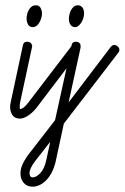

<svg xmlns="http://www.w3.org/2000/svg" viewBox="-20 -454 469 722"><path d="M396 -277Q403 -285 409 -285Q416 -285 422.5 -279.5Q429 -274 429 -266Q429 -260 425 -256L220 11L189 155Q183 179 173.5 196.5Q164 214 152 225.5Q140 237 127.5 242.5Q115 248 103 248Q81 248 69 233.5Q57 219 57 199Q57 197 57 197Q57 183 63 168Q70 151 84 131L187 -2L230 -197L116 -47Q100 -28 84 -18Q68 -8 55 -8Q35 -8 26.5 -21.5Q18 -35 18 -52Q18 -61 21 -73L66 -283Q68 -297 82 -297Q91 -297 96 -292Q101 -287 101 -280Q101 -279 100.5 -277.5Q100 -276 100 -275L55 -66Q54 -57 54 -51Q54 -48 55 -44Q62 -44 70.5 -51Q79 -58 87 -69L246 -277Q246 -278 246.5 -278.5Q247 -279 248 -279L249 -283Q251 -297 264 -297Q274 -297 278.5 -292.5Q283 -288 283 -282Q283 -276 283 -275L238 -69ZM169 79 112 152Q91 180 91 197Q91 203 93.5 208Q96 213 103 213Q116 213 131.5 197Q147 181 154 148ZM119 -434Q129 -432 133.5 -422.5Q138 -413 138 -404Q138 -394 135 -385Q132 -376 127.5 -368.5Q123 -361 117 -356.5Q111 -352 104 -352Q91 -352 85.5 -362Q80 -372 80 -384Q80 -392 82 -400.5Q84 -409 88.5 -417Q93 -425 99.5 -429.5Q106 -434 114 -434ZM277 -434Q296 -429 296 -404Q296 -396 294 -388Q292 -380 287.5 -372Q283 -364 276.5 -358Q270 -352 262 -352Q251 -352 245 -361Q239 -370 239 -384Q239 -390 241 -399Q243 -408 247 -415.5Q251 -423 257 -428.5Q263 -434 272 -434Z"/></svg>

Font: Gruenewald VA
Style: Regular
Weight: 400
Designer: Peter Wiegel
Foundry: Peter Wiegel, nach dem Schriftentwurf von Dr. H. Gr¸newald
Version: Version 0.007